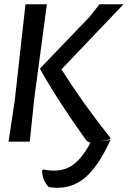

<svg xmlns="http://www.w3.org/2000/svg" viewBox="-20 -662 635 897"><path d="M208 212Q179 183 176 135L183 130Q258 145 308 116.5Q358 88 402 6L384 -5Q253 -187 168 -338L167 -342L399 -584L445 -642H557L267 -338Q368 -178 495 -19V-11L450 -2L496 -8Q436 124 368 175.5Q300 227 208 212ZM20 0 49 -193 99 -642H199L140 -201L119 0Z"/></svg>

Font: Alegreya Sans SC Medium
Style: Italic
Weight: 500
Italic angle: -7°
Designer: Juan Pablo del Peral
Foundry: Huerta Tipografica
Version: Version 2.007